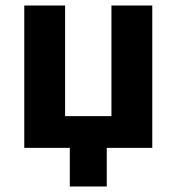

<svg xmlns="http://www.w3.org/2000/svg" viewBox="-20 -536 640 696"><path d="M68 0H233V140H367V0H532V-516H384V-115H216V-516H68Z"/></svg>

Font: IBM Plex Mono
Style: Bold
Weight: 700
Monospace: yes
Designer: Mike Abbink, Paul van der Laan, Pieter van Rosmalen
Foundry: Bold Monday
Version: Version 2.004